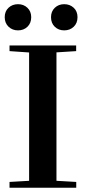

<svg xmlns="http://www.w3.org/2000/svg" viewBox="-20 -875 399 895"><path d="M217.8 -794.9Q217.8 -821.8 235.4 -838.6Q252.9 -855.5 279.3 -855.5Q305.7 -855.5 323.5 -838.9Q341.3 -822.3 341.3 -794.9Q341.3 -767.1 323.5 -750.2Q305.7 -733.4 279.3 -733.4Q252.9 -733.4 235.4 -750.2Q217.8 -767.1 217.8 -794.9ZM125.5 -794.9Q125.5 -767.1 107.9 -750.2Q90.3 -733.4 64 -733.4Q37.6 -733.4 19.8 -750.5Q2 -767.6 2 -794.9Q2 -822.3 19.8 -838.9Q37.6 -855.5 64 -855.5Q90.3 -855.5 107.9 -838.6Q125.5 -821.8 125.5 -794.9ZM24.4 0V-26.9L115.7 -32.2V-630.4L24.4 -636.7V-663.1H335V-636.7L243.2 -630.9V-32.2L335.4 -26.9V0Z"/></svg>

Font: Elstob 18pt SemiBold
Style: Regular
Weight: 600
Designer: Peter S. Baker
Version: Version 1.015